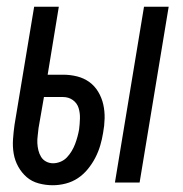

<svg xmlns="http://www.w3.org/2000/svg" viewBox="-20 -540 540 568"><path d="M320 0 406 -520H479L393 0ZM136 8Q115 8 94.5 2.5Q74 -3 59 -16Q44 -29 34 -47Q24 -65 20.5 -85.5Q17 -106 18.5 -128Q20 -150 23 -171L81 -520H154L121 -319H167Q188 -319 208 -314Q228 -309 244 -297.5Q260 -286 270.5 -268.5Q281 -251 285.5 -231Q290 -211 289.5 -189.5Q289 -168 285 -147Q282 -128 276.5 -109.5Q271 -91 262 -73.5Q253 -56 240 -40Q227 -24 210.5 -13Q194 -2 174.5 3Q155 8 136 8ZM137 -57Q148 -57 159 -61.5Q170 -66 178 -74.5Q186 -83 192 -93Q198 -103 202 -113.5Q206 -124 209 -135Q212 -146 214 -157Q216 -173 216.5 -189.5Q217 -206 212.5 -220.5Q208 -235 195.5 -244Q183 -253 166 -253H110L94 -161Q93 -150 91.5 -138.5Q90 -127 90.5 -116.5Q91 -106 93.5 -95.5Q96 -85 101.5 -76Q107 -67 116.5 -62Q126 -57 137 -57Z"/></svg>

Font: Iosevka Fixed
Style: Italic
Weight: 400
Italic angle: -9°
Monospace: yes
Designer: Belleve Invis
Foundry: Belleve Invis
Version: Version 33.2.4